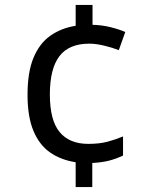

<svg xmlns="http://www.w3.org/2000/svg" viewBox="-20 -744 612 774"><path d="M353 -644Q391 -643 425.5 -634.5Q460 -626 485 -615L459 -542Q433 -552 400 -560Q367 -568 340 -568Q258 -568 219.5 -517.5Q181 -467 181 -363Q181 -259 220.5 -211.5Q260 -164 336 -164Q380 -164 412.5 -172.5Q445 -181 476 -194V-117Q449 -104 420 -96.5Q391 -89 352 -87V10H285V-90Q226 -99 182.5 -129Q139 -159 115 -216Q91 -273 91 -362Q91 -453 115 -511Q139 -569 183 -600Q227 -631 285 -640V-724H353Z"/></svg>

Font: Noto Sans Syriac Eastern
Style: Regular
Weight: 400
Designer: Patrick Giasson and the Monotype Design Team
Foundry: Monotype Imaging Inc.
Version: Version 3.001; ttfautohint (v1.8.4.7-5d5b)